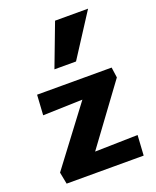

<svg xmlns="http://www.w3.org/2000/svg" viewBox="-134 -790 704 869"><g transform="rotate(-20 218.0 -355.5)"><path d="M24 -57 272 -386 335 -336 41 -327 47 -424H406L413 -374L163 -34L110 -90L412 -97L406 0H35ZM160 -505 238 -711H397L264 -505Z"/></g></svg>

Font: Ysabeau Infant ExtraBold
Style: Regular
Weight: 800
Designer: Christian Thalmann (Catharsis Fonts)
Version: Version 2.001;gftools[0.9.30]; featfreeze: ss01,ss02,lnum